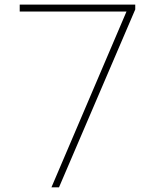

<svg xmlns="http://www.w3.org/2000/svg" viewBox="-20 -798 660 818"><path d="M64 -778.3H556.2V-757.8L231.4 0H199.2L519 -749H64Z"/></svg>

Font: Cherry
Style: Light
Weight: 300
Designer: Amin Abedi
Version: Version 1.00 ; ttfautohint (v1.6)